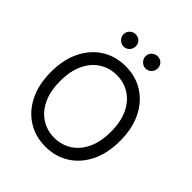

<svg xmlns="http://www.w3.org/2000/svg" viewBox="-250 -1091 1261 1261"><g transform="rotate(45 380.5 -461.0)"><path d="M278.4 -818.2Q256 -818.2 238.8 -835.4Q221.6 -852.6 221.6 -875Q221.6 -899.5 238.8 -915.7Q256 -931.8 278.4 -931.8Q302.9 -931.8 319.1 -915.7Q335.2 -899.5 335.2 -875Q335.2 -852.6 319.1 -835.4Q302.9 -818.2 278.4 -818.2ZM483 -818.2Q460.6 -818.2 443.4 -835.4Q426.1 -852.6 426.1 -875Q426.1 -899.5 443.4 -915.7Q460.6 -931.8 483 -931.8Q507.5 -931.8 523.6 -915.7Q539.8 -899.5 539.8 -875Q539.8 -852.6 523.6 -835.4Q507.5 -818.2 483 -818.2ZM380.7 9.9Q287.6 9.9 215.2 -35.5Q142.8 -81 101.2 -164.8Q59.7 -248.6 59.7 -363.6Q59.7 -478.7 101.2 -562.5Q142.8 -646.3 215.2 -691.8Q287.6 -737.2 380.7 -737.2Q473.7 -737.2 546.2 -691.8Q618.6 -646.3 660.2 -562.5Q701.7 -478.7 701.7 -363.6Q701.7 -248.6 660.2 -164.8Q618.6 -81 546.2 -35.5Q473.7 9.9 380.7 9.9ZM380.7 -72.4Q446.7 -72.4 500.2 -105.8Q553.6 -139.2 585 -204.2Q616.5 -269.2 616.5 -363.6Q616.5 -458.1 585 -523.1Q553.6 -588.1 500.2 -621.4Q446.7 -654.8 380.7 -654.8Q314.6 -654.8 261.2 -621.4Q207.7 -588.1 176.3 -523.1Q144.9 -458.1 144.9 -363.6Q144.9 -269.2 176.3 -204.2Q207.7 -139.2 261.2 -105.8Q314.6 -72.4 380.7 -72.4Z"/></g></svg>

Font: Linik Sans
Style: Regular
Weight: 400
Designer: Rasmus Andersson (font), Marc Monis (original base), Kil Hyung-jin (Pretendard portions), Cristiano Sobral (main changes
Foundry: rsms
Version: Version 3.018;May 31, 2022;FontCreator 14.0.0.2814 64-bit; t